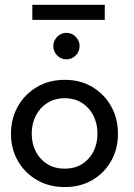

<svg xmlns="http://www.w3.org/2000/svg" viewBox="-20 -746 542 778"><path d="M242.5 12Q179 12 129.8 -16.5Q80.5 -45 52.5 -93.8Q24.5 -142.5 24.5 -204Q24.5 -265.5 52.5 -315Q80.5 -364.5 129.8 -393.5Q179 -422.5 242.5 -422.5Q305.5 -422.5 354.2 -393.5Q403 -364.5 430.5 -315Q458 -265.5 458 -204Q458 -142.5 430.5 -93.8Q403 -45 354.2 -16.5Q305.5 12 242.5 12ZM242.5 -62.5Q282.5 -62.5 312.2 -81Q342 -99.5 358.5 -131.8Q375 -164 375 -204.5Q375 -245 358.5 -277.5Q342 -310 312.2 -329Q282.5 -348 242.5 -348Q202 -348 172 -329Q142 -310 125.2 -277.5Q108.5 -245 108.5 -204.5Q108.5 -164 125.2 -131.8Q142 -99.5 172 -81Q202 -62.5 242.5 -62.5ZM249 -505.5Q227 -505.5 211.5 -521.5Q196 -537.5 196 -559Q196 -580.5 211.5 -596.8Q227 -613 249 -613Q271 -613 286.8 -597Q302.5 -581 302.5 -559Q302.5 -537 286.8 -521.2Q271 -505.5 249 -505.5ZM111 -665.5V-726.5H404.5V-665.5Z"/></svg>

Font: League Spartan Thin
Style: Regular
Weight: 400
Version: Version 2.002